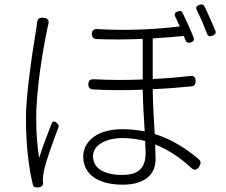

<svg xmlns="http://www.w3.org/2000/svg" viewBox="-20 -809 1020 865"><path d="M159 -480C169 -552 181 -622 192 -674C193 -681 195 -689 197 -696C203 -717 197 -727 176 -729C157 -731 148 -724 147 -705C146 -697 145 -687 143 -678C137 -636 125 -570 116 -496C106 -423 97 -342 97 -272C97 -147 111 -47 128 23C132 36 140 36 153 35C168 34 176 26 174 11C174 8 173 6 173 3C173 -9 175 -26 178 -39C186 -81 220 -174 243 -234C246 -242 243 -249 236 -255C226 -264 218 -265 213 -253C195 -208 170 -142 156 -97C147 -162 143 -213 143 -277C143 -336 150 -409 159 -480ZM926 -726C918 -746 909 -765 901 -780C896 -790 889 -791 878 -787C865 -782 860 -776 867 -763C874 -749 882 -732 890 -714C898 -695 905 -677 912 -659C916 -646 924 -643 937 -648C949 -653 955 -659 950 -671C943 -688 935 -707 926 -726ZM436 -164C460 -179 494 -187 533 -187C567 -187 601 -182 634 -174L636 -122C636 -66 618 -21 531 -21C491 -21 458 -28 435 -42C412 -56 399 -78 399 -106C399 -130 413 -150 436 -164ZM668 -544V-636C720 -639 767 -643 808 -647L815 -629C819 -617 828 -614 840 -618C852 -622 856 -628 852 -640C839 -675 818 -719 803 -750C798 -761 791 -761 780 -757C767 -753 764 -745 770 -733L790 -690C688 -677 549 -670 419 -678C403 -679 394 -672 394 -656C394 -641 401 -634 416 -633C484 -630 556 -631 623 -634V-542V-451C552 -448 476 -448 402 -452C386 -453 378 -445 378 -429C378 -414 385 -407 400 -406C474 -402 550 -402 623 -405C624 -346 628 -275 632 -217C601 -223 568 -227 533 -227C405 -227 355 -163 355 -104C355 -20 427 23 533 23C625 23 681 -17 681 -92L679 -158C736 -136 790 -100 839 -55C854 -40 867 -41 878 -59C886 -73 886 -83 874 -93C821 -137 757 -181 677 -205C673 -268 669 -341 668 -407C733 -410 793 -415 843 -420C857 -422 861 -430 861 -444C861 -460 855 -468 839 -467C788 -461 730 -456 668 -453Z"/></svg>

Font: GenSenRounded2 TW L
Style: Regular
Weight: 300
Version: Version 2.100;PS 2.1;hotconv 16.6.51;makeotf.lib2.5.65220 DE